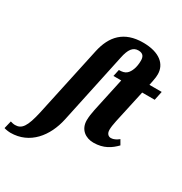

<svg xmlns="http://www.w3.org/2000/svg" viewBox="-347 -936 1274 1342"><g transform="rotate(30 290.5 -265.0)"><path d="M-70 240C85 240 182 118 214 -33L335 -600C350 -673 374 -706 418 -706C461 -706 468 -678 468 -652C468 -600 452 -557 428 -536C413 -523 393 -519 367 -519L355 -464H418L359 -191C353 -164 348 -127 348 -103C348 -28 403 10 466 10C549 10 599 -26 640 -68L618 -106C599 -91 578 -79 556 -79C535 -79 519 -95 519 -124C519 -144 522 -166 529 -199L587 -464H688L703 -536H604L611 -570C617 -600 618 -614 618 -629C618 -708 555 -770 419 -770C265 -770 190 -685 161 -552L40 9C11 142 -17 177 -70 177C-82 177 -98 173 -107 170L-122 232C-111 236 -86 240 -70 240Z"/></g></svg>

Font: Noto Serif ExtraCondensed Black
Style: Italic
Weight: 900
Width: 2
Italic angle: -12°
Designer: Monotype Design Team
Foundry: Monotype Imaging Inc.
Version: Version 2.014